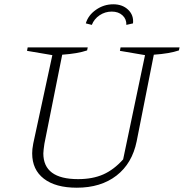

<svg xmlns="http://www.w3.org/2000/svg" viewBox="-20 -866 857 895"><path d="M338 9Q239 9 184.5 -33Q130 -75 130 -151Q130 -160 131 -171Q132 -182 135 -197L224 -609L106 -629L109 -645H389L386 -631Q342 -616 270 -611L187 -196Q185 -181 183.5 -170Q182 -159 182 -151Q182 -31 344 -31Q412 -31 461.5 -53Q511 -75 554 -123L656 -609L539 -629L542 -645H817L814 -631Q770 -616 697 -611L617 -207Q596 -104 523 -47.5Q450 9 338 9ZM508 -846Q551 -846 577.5 -820.5Q604 -795 600 -757L569 -750Q570 -777 551 -794.5Q532 -812 501 -812Q470 -812 444.5 -795Q419 -778 408 -750L380 -757Q391 -795 427.5 -820.5Q464 -846 508 -846Z"/></svg>

Font: Piazzolla SC ExtraLight
Style: Italic
Weight: 200
Italic angle: -11.3°
Designer: Juan Pablo del Peral
Foundry: Huerta Tipografica
Version: Version 1.330